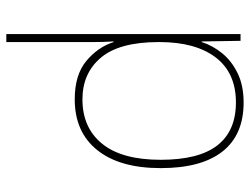

<svg xmlns="http://www.w3.org/2000/svg" viewBox="-114 -464 810 623"><g transform="rotate(90 291.5 -153.0)"><path d="M313 -538Q418 -538 472 -469.5Q526 -401 526 -269Q526 -136 467.5 -63Q409 10 303 10Q224 10 179 -27Q134 -64 117 -116H115Q117 -82 117 -49.5Q117 -17 117 15V232H91V-528H113L115 -402H117Q128 -437 153 -468Q178 -499 218 -518.5Q258 -538 313 -538ZM313 -513Q217 -513 167 -447.5Q117 -382 117 -265V-262Q117 -135 167.5 -75Q218 -15 303 -15Q395 -15 447 -79Q499 -143 499 -269Q499 -393 452 -453Q405 -513 313 -513Z"/></g></svg>

Font: Noto Sans Myanmar UI Thin
Style: Regular
Weight: 100
Designer: Monotype Design Team
Foundry: Monotype Imaging Inc.
Version: Version 2.103; ttfautohint (v1.8.4.7-5d5b)